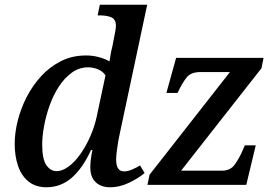

<svg xmlns="http://www.w3.org/2000/svg" viewBox="-20 -780 1167 810"><path d="M176 10Q130 10 100 -14.5Q70 -39 56 -80.5Q42 -122 42 -173Q42 -220 55 -271.5Q68 -323 93 -371.5Q118 -420 154.5 -459.5Q191 -499 238 -522.5Q285 -546 343 -546Q371 -546 397 -539Q423 -532 442 -521Q444 -534 447 -552Q450 -570 453 -579L462 -625Q465 -639 467 -651.5Q469 -664 469 -671Q469 -698 450.5 -706.5Q432 -715 402 -715H392L401 -760H601L485 -215Q482 -203 478.5 -182.5Q475 -162 472.5 -141Q470 -120 470 -107Q470 -57 503 -57Q519 -57 536.5 -64.5Q554 -72 571 -82L590 -50Q567 -30 526.5 -10Q486 10 444 10Q406 10 383.5 -11.5Q361 -33 361 -74Q361 -87 363 -106Q365 -125 370 -147H364Q328 -69 282 -29.5Q236 10 176 10ZM219 -58Q243 -58 269.5 -77.5Q296 -97 319.5 -130.5Q343 -164 361 -205Q379 -246 388 -288L425 -462Q414 -479 393.5 -487.5Q373 -496 352 -496Q314 -496 283 -473.5Q252 -451 228.5 -415Q205 -379 189.5 -335.5Q174 -292 166 -248.5Q158 -205 158 -170Q158 -109 175.5 -83.5Q193 -58 219 -58ZM602 0 611 -43 950 -476H826Q786 -476 768 -454Q750 -432 731 -392L729 -388H682L723 -536H1092L1083 -492L744 -60H917Q952 -60 970.5 -86Q989 -112 1003 -144L1013 -167H1059L1019 0Z"/></svg>

Font: Noto Serif Medium
Style: Italic
Weight: 500
Italic angle: -12°
Designer: Monotype Design Team
Foundry: Monotype Imaging Inc.
Version: Version 2.014; ttfautohint (v1.8.4.7-5d5b)